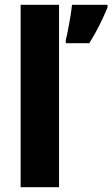

<svg xmlns="http://www.w3.org/2000/svg" viewBox="-20 -780 468 800"><path d="M226 0H66V-760H226ZM428 -749Q413 -713 394.5 -675.5Q376 -638 352 -600H254V-613Q259 -632 264 -658.5Q269 -685 273.5 -712Q278 -739 280 -760H428Z"/></svg>

Font: Noto Sans Kannada SemiCondensed ExtraBold
Style: Regular
Weight: 800
Width: 4
Designer: Jelle Bosma - Monotype Design Team
Foundry: Monotype Imaging Inc.
Version: Version 2.005; ttfautohint (v1.8.4.7-5d5b)